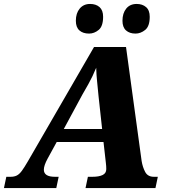

<svg xmlns="http://www.w3.org/2000/svg" viewBox="-66 -952 858 972"><path d="M-46 0 -34 -57H-12Q6 -57 19 -63.5Q32 -70 44.5 -87Q57 -104 75 -135L410 -714H572L651 -137Q656 -106 669 -81.5Q682 -57 713 -57H733L721 0H367L379 -57H402Q435 -57 453.5 -66Q472 -75 472 -96Q472 -104 471.5 -111.5Q471 -119 470 -127L458 -233H221L175 -149Q156 -114 156 -93Q156 -57 212 -57H231L219 0ZM351 -473 257 -299H451L433 -464Q429 -508 425.5 -540.5Q422 -573 421 -609Q411 -585 402 -566Q393 -547 381 -525.5Q369 -504 351 -473ZM620 -782Q590 -782 572 -798Q554 -814 554 -847Q554 -885 573 -908.5Q592 -932 626 -932Q655 -932 673.5 -916Q692 -900 692 -867Q692 -819 669 -800.5Q646 -782 620 -782ZM385 -782Q354 -782 336 -798Q318 -814 318 -847Q318 -885 337.5 -908.5Q357 -932 390 -932Q420 -932 438 -916Q456 -900 456 -867Q456 -819 433.5 -800.5Q411 -782 385 -782Z"/></svg>

Font: Noto Serif ExtraBold
Style: Italic
Weight: 800
Italic angle: -12°
Designer: Monotype Design Team
Foundry: Monotype Imaging Inc.
Version: Version 2.013